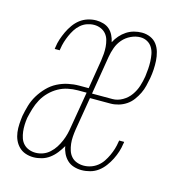

<svg xmlns="http://www.w3.org/2000/svg" viewBox="-87 -618 673 706"><g transform="rotate(15 250.0 -265.0)"><path d="M101 8Q85 8 70.5 3Q56 -2 45.5 -12.5Q35 -23 29 -36.5Q23 -50 21 -65.5Q19 -81 20 -97Q21 -113 23 -128Q27 -149 33 -169.5Q39 -190 50.5 -209Q62 -228 78 -244.5Q94 -261 113.5 -271Q133 -281 154 -285.5Q175 -290 196 -290H232L250 -400Q252 -413 253 -426.5Q254 -440 253 -453Q252 -466 248.5 -478.5Q245 -491 237 -500.5Q229 -510 217 -515Q205 -520 192 -520Q179 -520 165.5 -515.5Q152 -511 141 -501.5Q130 -492 122.5 -480Q115 -468 109.5 -455.5Q104 -443 100 -430Q96 -417 94 -403Q94 -402 93.5 -400.5Q93 -399 93 -397H74Q74 -399 74.5 -400.5Q75 -402 75 -404Q77 -420 82 -435Q87 -450 94 -465Q101 -480 111 -494Q121 -508 134 -518Q147 -528 163 -533Q179 -538 195 -538Q209 -538 222.5 -534Q236 -530 245.5 -521.5Q255 -513 261 -501Q267 -489 270 -475Q277 -489 287.5 -501Q298 -513 311 -521.5Q324 -530 339 -534Q354 -538 369 -538Q386 -538 401 -531.5Q416 -525 425.5 -512.5Q435 -500 439.5 -484Q444 -468 445 -451.5Q446 -435 445 -418Q444 -401 441 -384Q438 -369 434.5 -354Q431 -339 424 -324.5Q417 -310 407 -296.5Q397 -283 383.5 -274Q370 -265 354.5 -260.5Q339 -256 324 -256H246L225 -130Q223 -117 222 -103Q221 -89 222.5 -76Q224 -63 228 -50.5Q232 -38 240.5 -28.5Q249 -19 261.5 -14.5Q274 -10 287 -10Q301 -10 314.5 -14.5Q328 -19 339.5 -28Q351 -37 359 -49Q367 -61 373 -74Q379 -87 383 -100Q387 -113 389 -127Q389 -128 389.5 -129.5Q390 -131 390 -133H409Q409 -131 409 -129.5Q409 -128 408 -126Q406 -110 401 -94.5Q396 -79 388.5 -64Q381 -49 370.5 -35Q360 -21 346.5 -11Q333 -1 316.5 3.5Q300 8 284 8Q269 8 254.5 3.5Q240 -1 229.5 -11Q219 -21 212.5 -34.5Q206 -48 204 -62Q196 -48 185.5 -34.5Q175 -21 161.5 -11Q148 -1 132 3.5Q116 8 101 8ZM249 -274H327Q346 -274 364.5 -284.5Q383 -295 395 -312Q407 -329 413 -348Q419 -367 422 -386Q424 -401 425 -415Q426 -429 425.5 -443Q425 -457 422.5 -470.5Q420 -484 413 -495.5Q406 -507 394 -513.5Q382 -520 368 -520Q350 -520 332 -511.5Q314 -503 301.5 -488.5Q289 -474 282.5 -456Q276 -438 273 -420ZM104 -10Q118 -10 132 -15Q146 -20 157.5 -30.5Q169 -41 177 -53.5Q185 -66 191 -80Q197 -94 200.5 -108Q204 -122 206 -136L229 -272H196Q177 -272 158 -268Q139 -264 122 -254.5Q105 -245 90.5 -230.5Q76 -216 66.5 -198.5Q57 -181 51.5 -162.5Q46 -144 42 -126Q40 -113 39.5 -99.5Q39 -86 40.5 -73.5Q42 -61 46 -49Q50 -37 58.5 -28Q67 -19 79 -14.5Q91 -10 104 -10Z"/></g></svg>

Font: Iosevka Slab Thin
Style: Italic
Weight: 100
Italic angle: -9°
Monospace: yes
Designer: Belleve Invis
Foundry: Belleve Invis
Version: Version 11.1.1; ttfautohint (v1.8.3)